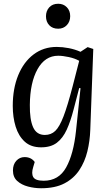

<svg xmlns="http://www.w3.org/2000/svg" viewBox="-20 -773 590 1023"><path d="M409 -303 402 -304 372 -189Q356 -127 335.5 -82Q315 -37 283 -12.5Q251 12 199 12Q145 12 112 -18Q79 -48 63.5 -98Q48 -148 48 -209Q48 -301 77 -372Q106 -443 159 -483Q212 -523 282 -523Q313 -523 346.5 -516.5Q380 -510 409 -497L447 -522L477 -512L461 -81Q459 -22 445.5 33.5Q432 89 402.5 133.5Q373 178 323.5 204Q274 230 199 230Q164 230 129.5 221Q95 212 72 191.5Q49 171 49 135Q49 103 67 83.5Q85 64 111 64Q146 64 165 90L157 117Q146 152 157.5 171Q169 190 213 190Q293 190 332.5 119Q372 48 385 -76ZM219 -54Q252 -54 274.5 -75.5Q297 -97 318.5 -153Q340 -209 367 -313L402 -449Q379 -462 346.5 -469Q314 -476 290 -476Q220 -476 180 -404.5Q140 -333 139 -214Q138 -136 156.5 -95Q175 -54 219 -54ZM225 -686Q225 -715 242.5 -734Q260 -753 290 -753Q318 -753 336 -734.5Q354 -716 354 -687Q354 -658 336 -639Q318 -620 290 -620Q260 -620 242.5 -638.5Q225 -657 225 -686Z"/></svg>

Font: Literata 36pt
Style: Italic
Weight: 400
Italic angle: -2°
Designer: Latin by Veronika Burian and Jose Scaglione. Greek by Irene Vlachou. Cyrillic by Vera Evstafieva
Foundry: TypeTogether
Version: Version 3.002